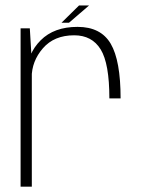

<svg xmlns="http://www.w3.org/2000/svg" viewBox="-20 -698 532 718"><path d="M389 -330H431Q431 -471.5 394 -534.5Q357 -597.5 270 -597.5Q182 -597.5 132 -547.2Q82 -497 82 -427.5L98.5 -408Q98.5 -469 140.5 -517.5Q182.5 -566 257.5 -566Q324 -566 356.5 -513.2Q389 -460.5 389 -330ZM57 0H99V-467L91.5 -592H57ZM210 -613H238L313 -677.5H275.5Z"/></svg>

Font: Anybody UltraCondensed Thin ExtraLight
Style: Regular
Weight: 250
Version: Version 1.111